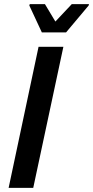

<svg xmlns="http://www.w3.org/2000/svg" viewBox="-20 -916 454 936"><path d="M22 0 168 -688H289L142 0ZM184 -758 123 -889 125 -896H199L250 -811L330 -896H414L412 -889L302 -758Z"/></svg>

Font: Saira Semi Condensed Medium
Style: Italic
Weight: 500
Width: 4
Italic angle: -12°
Designer: Hector Gatti with collaboration of the Omnibus-Type team
Foundry: Omnibus-Type
Version: Version 1.001; ttfautohint (v1.8)